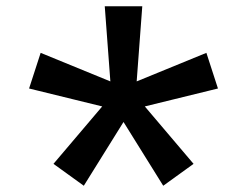

<svg xmlns="http://www.w3.org/2000/svg" viewBox="-20 -661 790 614"><path d="M360 -295 375 -343 425 -342 599 -137 502 -67ZM151 -137 325 -342 375 -343 390 -295 248 -67ZM73 -378 110 -492 359 -390 375 -343 334 -314ZM335 -373 315 -641H435L415 -373L375 -343ZM375 -343 391 -390 640 -492 677 -378 416 -314Z"/></svg>

Font: Martian Mono Custom sWd Rg
Style: Regular
Weight: 400
Width: 6
Monospace: yes
Designer: Alex Havermale
Foundry: Evil Martians
Version: Version 1.000